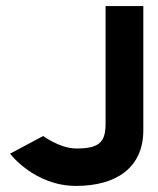

<svg xmlns="http://www.w3.org/2000/svg" viewBox="-20 -600 519 631"><path d="M13 -95C13 -95 93 11 230 11C361 11 451 -48 451 -172V-580H327V-193C327 -131 304 -112 231 -112C177 -112 122 -153 122 -153Z"/></svg>

Font: Charger EcoBlack
Style: Black
Weight: 1000
Designer: Jasper
Foundry: Cannot Into Space Fonts
Version: Version 1.1